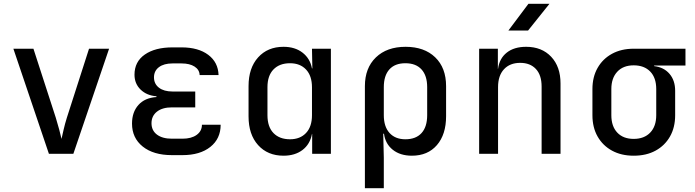

<svg xmlns="http://www.w3.org/2000/svg" viewBox="-20 -805 3640 1005"><path d="M236 0 50 -550H155L272 -189Q282 -157 290 -126.5Q298 -96 302 -78Q306 -96 313 -126.5Q320 -157 330 -189L446 -550H551L364 0Z M935 7H880Q783 7 727 -38Q671 -83 671 -158Q671 -218 704.5 -255.5Q738 -293 799 -297V-301Q748 -305 716 -336Q684 -367 684 -414Q684 -482 738 -519.5Q792 -557 883 -557H930Q1018 -557 1070 -518Q1122 -479 1124 -412H1025Q1024 -440 998.5 -456.5Q973 -473 930 -473H883Q838 -473 812 -453.5Q786 -434 786 -400Q786 -366 812 -346Q838 -326 883 -326H1002V-243H880Q830 -243 801.5 -220.5Q773 -198 773 -160Q773 -122 801.5 -100.5Q830 -79 880 -79H935Q982 -79 1009.5 -99Q1037 -119 1037 -152H1135Q1135 -79 1081 -36Q1027 7 935 7Z M1464 10Q1381 10 1331 -45.5Q1281 -101 1281 -196V-354Q1281 -449 1331 -504.5Q1381 -560 1464 -560Q1524 -560 1563.5 -529.5Q1603 -499 1613 -447H1615L1613 -550H1712V0H1614V-104H1613Q1603 -50 1563.5 -20Q1524 10 1464 10ZM1498 -76Q1551 -76 1582 -109Q1613 -142 1613 -202V-348Q1613 -408 1582 -441Q1551 -474 1498 -474Q1443 -474 1411.5 -441.5Q1380 -409 1380 -349V-202Q1380 -141 1411.5 -108.5Q1443 -76 1498 -76Z M1890 180V-354Q1890 -449 1947.5 -504.5Q2005 -560 2103 -560Q2201 -560 2258 -505Q2315 -450 2315 -354V-197Q2315 -101 2267 -45.5Q2219 10 2136 10Q2075 10 2036 -21Q1997 -52 1990 -105H1986L1989 21V180ZM2102 -76Q2157 -76 2186.5 -108.5Q2216 -141 2216 -202V-349Q2216 -409 2186.5 -441.5Q2157 -474 2102 -474Q2047 -474 2018 -441.5Q1989 -409 1989 -349V-202Q1989 -142 2019 -109Q2049 -76 2102 -76Z M2488 0V-550H2586V-445H2587Q2594 -499 2632.5 -529.5Q2671 -560 2734 -560Q2816 -560 2865 -508Q2914 -456 2914 -368V0H2815V-352Q2815 -412 2785 -444Q2755 -476 2703 -476Q2649 -476 2618 -442.5Q2587 -409 2587 -349V0ZM2641 -645 2746 -785H2856L2744 -645Z M3297 10Q3232 10 3183.5 -16.5Q3135 -43 3108 -90.5Q3081 -138 3081 -202V-339Q3081 -402 3108 -449.5Q3135 -497 3183.5 -523.5Q3232 -550 3297 -550H3568V-462H3404V-459Q3455 -453 3484.5 -418.5Q3514 -384 3514 -330V-202Q3514 -138 3487 -90.5Q3460 -43 3411.5 -16.5Q3363 10 3297 10ZM3297 -78Q3352 -78 3383.5 -111Q3415 -144 3415 -202V-339Q3415 -398 3383.5 -430.5Q3352 -463 3297 -463Q3242 -463 3211 -429.5Q3180 -396 3180 -339V-202Q3180 -144 3211 -111Q3242 -78 3297 -78Z"/></svg>

Font: JetBrains Mono NL Medium
Style: Regular
Weight: 500
Monospace: yes
Designer: Philipp Nurullin, Konstantin Bulenkov
Foundry: JetBrains
Version: Version 2.305; ttfautohint (v1.8.4.7-5d5b)